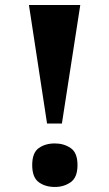

<svg xmlns="http://www.w3.org/2000/svg" viewBox="-20 -734 433 763"><path d="M167 -243 95 -714H299L226 -243ZM198 9Q160 9 134 -10Q108 -29 108 -78Q108 -127 134 -145.5Q160 -164 198 -164Q234 -164 261 -145.5Q288 -127 288 -78Q288 -29 261 -10Q234 9 198 9Z"/></svg>

Font: Noto Serif Khmer SemiCondensed Black
Style: Regular
Weight: 900
Width: 4
Designer: Danh Hong and the Monotype Design Team
Foundry: Monotype Imaging Inc.
Version: Version 2.004